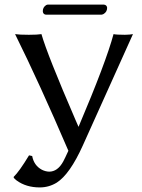

<svg xmlns="http://www.w3.org/2000/svg" viewBox="-20 -797 620 839"><path d="M120.6 -115.2Q128.4 -73.7 163.1 -55.2Q178.7 -47.4 194.8 -46.9Q231.9 -46.9 256.3 -91.3Q264.6 -106.9 278.8 -138.2Q152.8 -432.1 45.9 -647.9Q64 -645 106 -645Q144 -645 161.1 -647.9Q186.5 -558.6 311 -270.5Q317.4 -255.9 323.2 -242.7Q443.4 -525.9 476.1 -647.9Q488.8 -645 525.9 -645Q549.3 -645.5 561 -647.9L341.8 -161.1Q285.2 -35.6 228 1Q193.8 22 153.8 22Q94.2 22 52.7 -8.3Q44.9 -14.6 40 -20V-24.4Q64 -47.4 106.9 -118.2ZM423.8 -732.9H180.2Q168 -734.4 167 -748Q167 -765.1 181.2 -774.4Q185.5 -776.9 189 -776.9H434.1Q446.8 -775.4 448.2 -763.2Q448.2 -745.1 432.6 -735.8Q427.7 -733.4 423.8 -732.9Z"/></svg>

Font: Linux Biolinum Capitals O
Style: Small Caps
Weight: 400
Designer: Philipp H. Poll
Foundry: Philipp H. Poll
Version: Version 1.0.4